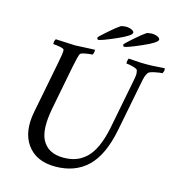

<svg xmlns="http://www.w3.org/2000/svg" viewBox="-117 -909 938 1014"><g transform="rotate(15 351.5 -401.5)"><path d="M211.9 -641.6Q224.1 -641.6 319.3 -646.5Q322.3 -642.6 319.8 -632.3Q317.4 -622.1 313.5 -618.2Q299.8 -618.2 275.4 -613.8Q251 -609.4 248 -602.5Q241.2 -588.9 229.5 -530.3L182.6 -289.1Q160.2 -172.9 187.5 -117.2Q219.7 -52.7 305.7 -52.7Q342.8 -52.7 372.1 -63Q401.4 -73.2 427.5 -96.9Q453.6 -120.6 473.4 -163.3Q493.2 -206.1 505.9 -267.6L557.6 -532.2Q563.5 -562 564.5 -573.2Q565.4 -584.5 561.5 -599.6Q559.1 -606.4 536.1 -612.8Q513.2 -619.1 500 -619.1Q498 -625 499.8 -633.5Q501.5 -642.1 503.9 -647.5Q515.6 -647 534.4 -645.5Q553.2 -644 568.4 -643.3Q583.5 -642.6 601.6 -642.6Q620.1 -642.6 635 -643.3Q649.9 -644 668 -645.5Q686 -647 701.2 -647.5Q706.1 -634.8 696.3 -619.1Q683.6 -619.1 655.3 -613.3Q627 -607.4 621.1 -599.6Q613.3 -588.9 609.1 -575.7Q605 -562.5 599.6 -533.2L547.9 -269.5Q520 -126.5 452.1 -61.3Q384.3 3.9 275.4 3.9Q171.4 3.9 121.1 -66.4Q73.2 -134.3 94.7 -245.1L150.4 -530.3Q162.1 -587.9 160.2 -602.5Q159.7 -609.4 137 -613.8Q114.3 -618.2 100.6 -618.2Q98.1 -621.6 100.1 -632.3Q102.1 -643.1 106.4 -646.5Q199.2 -641.6 211.9 -641.6ZM462.9 -701.2Q461.9 -701.2 459.5 -705.1Q457 -709 457 -710.9Q457 -715.8 499.3 -752.7Q541.5 -789.6 560.5 -801.8Q562.5 -803.2 572 -804.9Q581.5 -806.6 586.9 -806.6Q607.4 -806.6 620.6 -800Q633.8 -793.5 633.8 -785.2Q633.8 -769 556.4 -735.1Q479 -701.2 462.9 -701.2ZM321.3 -701.2Q320.3 -701.2 317.9 -705.1Q315.4 -709 315.4 -710.9Q315.4 -715.8 357.7 -752.7Q399.9 -789.6 418.9 -801.8Q420.9 -803.2 430.4 -804.9Q439.9 -806.6 445.3 -806.6Q465.8 -806.6 479 -800Q492.2 -793.5 492.2 -785.2Q492.2 -769 414.8 -735.1Q337.4 -701.2 321.3 -701.2Z"/></g></svg>

Font: Crimson
Style: Italic
Weight: 400
Italic angle: -11°
Version: Version 0.8